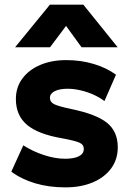

<svg xmlns="http://www.w3.org/2000/svg" viewBox="-20 -787 562 821"><path d="M259.6 14.2Q188.6 14.2 129.9 -3.4Q71.1 -21 28.4 -53L79.6 -165.5Q121.1 -139.1 168.6 -123.7Q216 -108.2 258.4 -108.2Q297.2 -108.2 317.8 -119.1Q338.4 -129.9 338.4 -150.2Q338.4 -168.6 319.7 -177Q301 -185.4 246.4 -195.5Q143.2 -213 95.6 -253.1Q47.9 -293.2 47.9 -363.5Q47.9 -413.5 75.5 -450.9Q103.1 -488.4 151.8 -509.2Q200.4 -530 263.9 -530Q325.8 -530 381.1 -513.4Q436.4 -496.8 475.9 -467.5L426.6 -354.8Q405.8 -370.6 379.2 -382.5Q352.6 -394.4 324 -400.9Q295.4 -407.5 268.6 -407.5Q234.8 -407.5 214.2 -397.3Q193.6 -387.1 193.6 -368.8Q193.6 -350.4 211.6 -341.5Q229.5 -332.6 283.6 -321Q392.2 -298.8 437.9 -261.6Q483.6 -224.4 483.6 -157.2Q483.6 -105.5 455.3 -66.9Q427 -28.4 376.6 -7.1Q326.2 14.2 259.6 14.2ZM44.6 -585 193.4 -767H336.4L483.1 -585H328.6L262.4 -676.2L194.1 -585Z"/></svg>

Font: Geologica Thin
Style: Regular
Weight: 100
Version: Version 1.010;gftools[0.9.28]